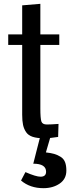

<svg xmlns="http://www.w3.org/2000/svg" viewBox="-20 -716 391 1004"><path d="M23 0ZM286 -68 284 0Q243 7 210 7Q174 7 151 -0.5Q128 -8 116.5 -25Q105 -42 100.5 -63Q96 -84 96 -116V-481H23V-536H96V-688L191 -696V-536H290V-481H191V-149Q191 -96 196.5 -80.5Q202 -65 225 -65Q247 -65 286 -68ZM190 -1H244L220 81Q247 84 264 89Q281 94 297 104Q313 114 320 131.5Q327 149 327 176Q327 220 292 244Q257 268 207 268Q137 268 90 228L113 184Q168 208 192 208Q221 208 221 182Q221 140 154 140Q158 123 172 69Z"/></svg>

Font: Myanmar Chatu
Style: Regular
Weight: 400
Designer: Danh Hong
Foundry: Google Inc.
Version: Version 2.00 November 20, 2015